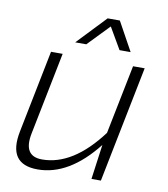

<svg xmlns="http://www.w3.org/2000/svg" viewBox="-79 -765 728 833"><g transform="rotate(10 284.5 -349.0)"><path d="M523.9 -512.7 421.4 0H379.9L400.9 -153.3Q280.3 0 142.1 0Q8.8 0 38.6 -148.9L111.3 -512.7H162.6L89.8 -148.9Q69.3 -45.9 153.8 -45.9Q290 -45.9 411.6 -208.5L472.7 -512.7ZM328.1 -698.2H381.8L451.7 -571.3H402.8L347.7 -666L256.3 -571.3H207.5Z"/></g></svg>

Font: Sansation Light
Style: Light Italic
Weight: 300
Designer: Bernd Montag
Version: Version 1.301